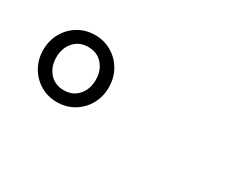

<svg xmlns="http://www.w3.org/2000/svg" viewBox="-47 -1016 1149 894"><g transform="rotate(30 528.0 -569.0)"><path d="M97 -569Q97 -620 120.5 -661Q144 -702 184 -725.5Q224 -749 273 -749Q322 -749 362 -725.5Q402 -702 425.5 -661Q449 -620 449 -569Q449 -518 425.5 -477Q402 -436 362 -412.5Q322 -389 273 -389Q224 -389 184 -412.5Q144 -436 120.5 -477Q97 -518 97 -569ZM379 -569Q379 -619 350 -652Q321 -685 273 -685Q225 -685 196 -652Q167 -619 167 -569Q167 -519 196 -486Q225 -453 273 -453Q321 -453 350 -486Q379 -519 379 -569Z"/></g></svg>

Font: PlemolJP
Style: Regular
Weight: 400
Monospace: yes
Version: v2.0.4; ttfautohint (v1.8.4.7-5d5b-dirty) -l 6 -r 45 -G 200 